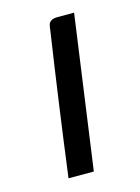

<svg xmlns="http://www.w3.org/2000/svg" viewBox="-80 -508 406 557"><g transform="rotate(-15 123.0 -230.0)"><path d="M57 0Q71 -107 86 -214Q101 -321 117 -428Q118 -439 120 -445.5Q122 -452 128.5 -456Q135 -460 148 -460H197L133 0Z"/></g></svg>

Font: Genos
Style: Italic
Weight: 400
Italic angle: -8°
Version: Version 1.010